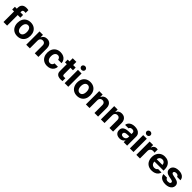

<svg xmlns="http://www.w3.org/2000/svg" viewBox="702 -3073 5409 5409"><g transform="rotate(45 3406.0 -368.5)"><path d="M339.5 -421.8H13.7V-530.3H339.5ZM262.8 -740.2Q287.9 -740.2 308.9 -738.2Q329.9 -736.2 349.6 -731.6V-621.6Q318.9 -624.9 304.5 -624.9Q269.4 -624.9 251.7 -610Q233.9 -595.2 233.9 -563V0H89.3V-570.5Q89.3 -625.6 110.6 -663.6Q131.9 -701.5 170.8 -720.9Q209.7 -740.2 262.8 -740.2Z M383 -263.2Q383 -345.3 414.6 -407Q446.3 -468.8 505.3 -502.9Q564.4 -537.1 643.4 -537.1Q722.4 -537.1 781.5 -502.9Q840.6 -468.8 872.1 -407Q903.5 -345.3 903.5 -263.2Q903.5 -182.2 872.1 -120.2Q840.6 -58.2 781.5 -24Q722.4 10.2 643.4 10.2Q564.4 10.2 505.3 -24Q446.3 -58.2 414.6 -120.2Q383 -182.2 383 -263.2ZM756.5 -264.4Q756.5 -311.3 743.8 -348.1Q731.2 -385 706 -406Q680.8 -427 644.5 -427Q607.7 -427 581.7 -406Q555.7 -385 542.6 -348.4Q529.4 -311.9 529.4 -264.4Q529.4 -216.9 542.6 -180.2Q555.7 -143.6 581.7 -122.6Q607.7 -101.6 644.5 -101.6Q680.8 -101.6 706 -122.6Q731.2 -143.6 743.8 -180.5Q756.5 -217.4 756.5 -264.4Z M1139.1 0H994.9V-530.3H1132.3V-437.3H1138Q1156.9 -484.2 1198 -510.6Q1239.1 -537.1 1297.7 -537.1Q1353 -537.1 1394.1 -513.2Q1435.3 -489.3 1457.8 -444.4Q1480.3 -399.5 1480.3 -338V0H1336.1V-312.8Q1336.1 -345.5 1325 -368.8Q1313.8 -392 1292.5 -404.6Q1271.2 -417.1 1240.8 -417.1Q1210.6 -417.1 1187.5 -404.1Q1164.4 -391.1 1151.8 -366.4Q1139.1 -341.7 1139.1 -307.3Z M1570.5 -263.2Q1570.5 -344.4 1602.1 -406.4Q1633.8 -468.3 1692.4 -502.7Q1751 -537.1 1830 -537.1Q1898.3 -537.1 1950.9 -512.5Q2003.5 -487.8 2033.5 -442Q2063.4 -396.2 2066.4 -335.8H1929.9Q1925.7 -362.3 1913 -382.5Q1900.2 -402.7 1879.9 -413.7Q1859.5 -424.7 1832.5 -424.7Q1797.8 -424.7 1771.9 -405.9Q1745.9 -387 1731.4 -351.4Q1716.9 -315.8 1716.9 -265.6Q1716.9 -215 1731.2 -179Q1745.5 -143 1771.4 -123.9Q1797.4 -104.8 1832.5 -104.8Q1858.3 -104.8 1878.9 -115Q1899.5 -125.2 1912.7 -145.1Q1925.8 -165 1929.9 -192.7H2066.4Q2062.9 -132.7 2033.3 -86.8Q2003.8 -40.9 1951.9 -15.4Q1900.1 10.2 1830.9 10.2Q1751 10.2 1692 -24.4Q1632.9 -59 1601.7 -121Q1570.5 -183 1570.5 -263.2Z M2435 -421.8H2117.7V-530.3H2435ZM2335.3 -657.2V-162.8Q2335.3 -142.8 2341.5 -131.2Q2347.7 -119.7 2358.7 -115Q2369.7 -110.3 2385.8 -109.7Q2406.4 -109.2 2442.2 -112.2V1.8Q2409.7 7.4 2366.5 7.4Q2312.8 7.4 2273.3 -9.1Q2233.7 -25.5 2211.9 -59.3Q2190.1 -93 2190.6 -143V-657.2Z M2526.1 -530.3H2670.4V0H2526.1ZM2518.9 -673.3Q2518.9 -693.3 2529.8 -710.2Q2540.6 -727 2558.7 -736.8Q2576.8 -746.6 2598 -746.6Q2619.5 -746.6 2637.6 -736.8Q2655.7 -727 2666.3 -710.2Q2676.9 -693.3 2676.9 -673.3Q2676.9 -653.7 2666.3 -636.6Q2655.7 -619.5 2637.6 -609.7Q2619.5 -599.9 2598 -599.9Q2576.8 -599.9 2558.7 -609.7Q2540.6 -619.5 2529.8 -636.6Q2518.9 -653.7 2518.9 -673.3Z M2760.9 -263.2Q2760.9 -345.3 2792.5 -407Q2824.2 -468.8 2883.2 -502.9Q2942.3 -537.1 3021.3 -537.1Q3100.3 -537.1 3159.4 -502.9Q3218.6 -468.8 3250 -407Q3281.4 -345.3 3281.4 -263.2Q3281.4 -182.2 3250 -120.2Q3218.6 -58.2 3159.4 -24Q3100.3 10.2 3021.3 10.2Q2942.3 10.2 2883.2 -24Q2824.2 -58.2 2792.5 -120.2Q2760.9 -182.2 2760.9 -263.2ZM3134.4 -264.4Q3134.4 -311.3 3121.8 -348.1Q3109.1 -385 3083.9 -406Q3058.7 -427 3022.4 -427Q2985.6 -427 2959.6 -406Q2933.6 -385 2920.5 -348.4Q2907.3 -311.9 2907.3 -264.4Q2907.3 -216.9 2920.5 -180.2Q2933.6 -143.6 2959.6 -122.6Q2985.6 -101.6 3022.4 -101.6Q3058.7 -101.6 3083.9 -122.6Q3109.1 -143.6 3121.8 -180.5Q3134.4 -217.4 3134.4 -264.4Z M3517 0H3372.8V-530.3H3510.2V-437.3H3516Q3534.8 -484.2 3575.9 -510.6Q3617.1 -537.1 3675.7 -537.1Q3730.9 -537.1 3772 -513.2Q3813.2 -489.3 3835.7 -444.4Q3858.2 -399.5 3858.2 -338V0H3714V-312.8Q3714 -345.5 3702.9 -368.8Q3691.8 -392 3670.4 -404.6Q3649.1 -417.1 3618.8 -417.1Q3588.5 -417.1 3565.5 -404.1Q3542.4 -391.1 3529.7 -366.4Q3517 -341.7 3517 -307.3Z M4114.7 0H3970.5V-530.3H4107.9V-437.3H4113.6Q4132.5 -484.2 4173.6 -510.6Q4214.7 -537.1 4273.3 -537.1Q4328.6 -537.1 4369.7 -513.2Q4410.8 -489.3 4433.4 -444.4Q4455.9 -399.5 4455.9 -338V0H4311.7V-312.8Q4311.7 -345.5 4300.5 -368.8Q4289.4 -392 4268.1 -404.6Q4246.8 -417.1 4216.4 -417.1Q4186.2 -417.1 4163.1 -404.1Q4140 -391.1 4127.4 -366.4Q4114.7 -341.7 4114.7 -307.3Z M4810.1 -225.3 4763.3 -221.4Q4724.7 -218 4702.8 -200.2Q4680.9 -182.4 4680.9 -152.6Q4680.9 -133 4690.9 -119.1Q4700.9 -105.2 4719.1 -98Q4737.3 -90.7 4760.1 -90.7Q4792.8 -90.7 4818.2 -103.8Q4843.7 -116.9 4858 -139.5Q4872.2 -162.1 4872.2 -189.6L4871.1 -360.7Q4871.1 -383.3 4861.5 -399.2Q4851.9 -415.1 4832.8 -423.2Q4813.7 -431.3 4786.9 -431.3Q4750.7 -431.3 4727.7 -415.9Q4704.6 -400.5 4698.7 -372.7H4561.1Q4565.9 -419.5 4594 -456.9Q4622.1 -494.3 4672.1 -515.7Q4722.2 -537.1 4790.3 -537.1Q4852.2 -537.1 4902.8 -518.2Q4953.4 -499.3 4984.4 -458.9Q5015.5 -418.5 5015.5 -357.3V0H4878.3V-73.4H4874.4Q4861.3 -48.4 4839.9 -30Q4818.5 -11.5 4788.3 -0.8Q4758.1 9.9 4719 9.9Q4667.6 9.9 4628 -8.2Q4588.4 -26.4 4565.5 -62.1Q4542.7 -97.8 4542.7 -148.2Q4542.7 -231.2 4597.4 -268.7Q4652.1 -306.3 4739.7 -311.6Q4754.5 -313.1 4830.2 -316.4L4878.1 -318.3L4879.1 -229Q4859.2 -228.4 4810.1 -225.3Z M5125.2 -530.3H5269.5V0H5125.2ZM5118 -673.3Q5118 -693.3 5128.9 -710.2Q5139.7 -727 5157.8 -736.8Q5175.9 -746.6 5197.1 -746.6Q5218.7 -746.6 5236.8 -736.8Q5254.8 -727 5265.4 -710.2Q5276 -693.3 5276 -673.3Q5276 -653.7 5265.4 -636.6Q5254.8 -619.5 5236.8 -609.7Q5218.7 -599.9 5197.1 -599.9Q5175.9 -599.9 5157.8 -609.7Q5139.7 -619.5 5128.9 -636.6Q5118 -653.7 5118 -673.3Z M5382.1 -530.3H5521.7V-438.2H5527.6Q5541.7 -486.9 5575.7 -512.4Q5609.7 -538 5654.9 -538Q5678.2 -538 5701.1 -533.2V-404.1Q5691.8 -407.7 5673.4 -409.9Q5655 -412.1 5639.2 -412.1Q5607.1 -412.1 5581.5 -398.2Q5555.9 -384.3 5541.1 -359Q5526.3 -333.8 5526.3 -301.4V0H5382.1Z M5733 -262.4Q5733 -344 5765 -406.4Q5796.9 -468.9 5855 -503Q5913 -537.1 5989.9 -537.1Q6061.5 -537.1 6117.6 -507.1Q6173.8 -477.2 6206.1 -416.5Q6238.3 -355.8 6238.3 -268.6V-227.9H5792.2V-318.5H6101.9Q6101.9 -350.8 6087.9 -375.7Q6073.9 -400.7 6049 -415Q6024 -429.2 5992.1 -429.2Q5958.5 -429.2 5932.2 -413.7Q5905.8 -398.2 5891 -371.5Q5876.2 -344.8 5875.6 -313V-228.1Q5875.6 -188.3 5890.6 -158.7Q5905.6 -129.1 5933.3 -113.4Q5961 -97.7 5997.7 -97.7Q6021.9 -97.7 6041.9 -104.7Q6061.9 -111.6 6075.9 -123.1Q6090 -134.6 6097 -150.6H6234.9Q6224.4 -102.2 6192.6 -65.9Q6160.8 -29.5 6110.3 -9.7Q6059.7 10.2 5995.5 10.2Q5915.3 10.2 5856.1 -22.9Q5796.9 -56.1 5765 -117.6Q5733 -179.1 5733 -262.4Z M6545 -434.3Q6521.7 -434.3 6502.9 -427.7Q6484.1 -421 6473.4 -408.5Q6462.6 -396 6462.6 -380.2Q6462 -361.6 6478.4 -348Q6494.8 -334.4 6530.7 -327L6626.4 -307.5Q6703.8 -292 6741.4 -256.6Q6779.1 -221.2 6779.1 -163.9Q6779.1 -112.5 6749.7 -73Q6720.3 -33.6 6667.3 -11.7Q6614.4 10.2 6544 10.2Q6473.4 10.2 6421.8 -9.9Q6370.3 -30.1 6340.5 -67.6Q6310.8 -105.2 6304.5 -156.9H6449.9Q6456 -126.6 6480.2 -110.6Q6504.4 -94.6 6544.2 -94.6Q6570.3 -94.6 6590.1 -101Q6609.9 -107.5 6620.9 -119.9Q6631.9 -132.4 6631.9 -149.1Q6631.9 -170.2 6614.5 -183.5Q6597.1 -196.7 6559.9 -204.2L6472.1 -221.7Q6396.1 -236.6 6357.2 -274.9Q6318.3 -313.2 6318.9 -371.5Q6318.9 -422.5 6346.3 -459.8Q6373.7 -497.1 6424.2 -517.1Q6474.7 -537.1 6542.8 -537.1Q6609.2 -537.1 6658.6 -517.1Q6707.9 -497.1 6735.9 -460Q6763.9 -422.8 6767.1 -372.7H6632Q6627.1 -401.8 6604.1 -418Q6581.1 -434.3 6545 -434.3Z"/></g></svg>

Font: Pretendard JP Variable
Style: Regular
Weight: 400
Designer: Base glyphs from Inter by Rasmus Andersson; Hangul glyphs from Noto Sans CJK(Source Han Sans) by Jang Soo-young and Kang
Foundry: Kil Hyung-jin
Version: Version 1.307;Glyphs 3.2 (3192)